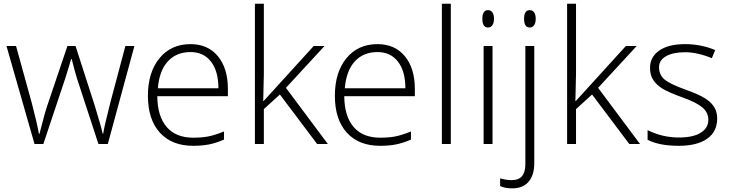

<svg xmlns="http://www.w3.org/2000/svg" viewBox="-20 -780 3953 1040"><path d="M513.2 0 397 -355Q385.7 -391.1 368.2 -460.9H365.2L355 -424.8L333 -354L214.8 0H167L15.1 -530.8H66.9L151.9 -223.1Q181.6 -108.9 190.9 -55.2H193.8Q222.7 -169.4 235.8 -207L345.2 -530.8H389.2L493.2 -208Q528.3 -93.3 536.1 -56.2H539.1Q543 -87.9 578.1 -226.1L659.2 -530.8H708L564 0Z M1026.4 9.8Q910.6 9.8 845.9 -61.5Q781.2 -132.8 781.2 -261.2Q781.2 -388.2 843.8 -464.6Q906.2 -541 1012.2 -541Q1106 -541 1160.2 -475.6Q1214.4 -410.2 1214.4 -297.9V-258.8H832Q833 -149.4 883.1 -91.8Q933.1 -34.2 1026.4 -34.2Q1071.8 -34.2 1106.2 -40.5Q1140.6 -46.9 1193.4 -67.9V-23.9Q1148.4 -4.4 1110.4 2.7Q1072.3 9.8 1026.4 9.8ZM1012.2 -498Q935.5 -498 889.2 -447.5Q842.8 -397 835 -301.8H1163.1Q1163.1 -394 1123 -446Q1083 -498 1012.2 -498Z M1408.2 -232.9 1679.2 -530.8H1737.8L1528.8 -304.2L1755.9 0H1697.8L1496.1 -268.1L1409.2 -189V0H1360.8V-759.8H1409.2V-378.9L1405.8 -232.9Z M2039.1 9.8Q1923.3 9.8 1858.6 -61.5Q1793.9 -132.8 1793.9 -261.2Q1793.9 -388.2 1856.4 -464.6Q1918.9 -541 2024.9 -541Q2118.7 -541 2172.9 -475.6Q2227.1 -410.2 2227.1 -297.9V-258.8H1844.7Q1845.7 -149.4 1895.8 -91.8Q1945.8 -34.2 2039.1 -34.2Q2084.5 -34.2 2118.9 -40.5Q2153.3 -46.9 2206.1 -67.9V-23.9Q2161.1 -4.4 2123 2.7Q2085 9.8 2039.1 9.8ZM2024.9 -498Q1948.2 -498 1901.9 -447.5Q1855.5 -397 1847.7 -301.8H2175.8Q2175.8 -394 2135.7 -446Q2095.7 -498 2024.9 -498Z M2421.9 0H2373.5V-759.8H2421.9Z M2647.9 0H2599.6V-530.8H2647.9ZM2592.8 -678.2Q2592.8 -725.1 2623.5 -725.1Q2638.7 -725.1 2647.2 -712.9Q2655.8 -700.7 2655.8 -678.2Q2655.8 -656.2 2647.2 -643.6Q2638.7 -630.9 2623.5 -630.9Q2592.8 -630.9 2592.8 -678.2Z M2754.9 240.2Q2715.8 240.2 2689 228V186Q2722.7 195.8 2752 195.8Q2825.7 195.8 2825.7 109.9V-530.8H2874V103Q2874 168.9 2843 204.6Q2812 240.2 2754.9 240.2ZM2818.8 -678.2Q2818.8 -725.1 2849.6 -725.1Q2864.7 -725.1 2873.3 -712.9Q2881.8 -700.7 2881.8 -678.2Q2881.8 -656.2 2873.3 -643.6Q2864.7 -630.9 2849.6 -630.9Q2818.8 -630.9 2818.8 -678.2Z M3099.1 -232.9 3370.1 -530.8H3428.7L3219.7 -304.2L3446.8 0H3388.7L3187 -268.1L3100.1 -189V0H3051.8V-759.8H3100.1V-378.9L3096.7 -232.9Z M3864.7 -138.2Q3864.7 -66.9 3810.5 -28.6Q3756.3 9.8 3656.7 9.8Q3550.3 9.8 3487.8 -22.9V-75.2Q3567.9 -35.2 3656.7 -35.2Q3735.4 -35.2 3776.1 -61.3Q3816.9 -87.4 3816.9 -130.9Q3816.9 -170.9 3784.4 -198.2Q3752 -225.6 3677.7 -252Q3598.1 -280.8 3565.9 -301.5Q3533.7 -322.3 3517.3 -348.4Q3501 -374.5 3501 -412.1Q3501 -471.7 3551 -506.3Q3601.1 -541 3690.9 -541Q3776.9 -541 3854 -508.8L3835.9 -464.8Q3757.8 -497.1 3690.9 -497.1Q3626 -497.1 3587.9 -475.6Q3549.8 -454.1 3549.8 -416Q3549.8 -374.5 3579.3 -349.6Q3608.9 -324.7 3694.8 -293.9Q3766.6 -268.1 3799.3 -247.3Q3832 -226.6 3848.4 -200.2Q3864.7 -173.8 3864.7 -138.2Z"/></svg>

Font: JBL Sans
Style: Light
Weight: 300
Version: Version 1.10